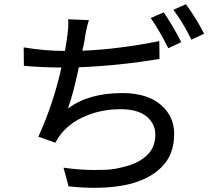

<svg xmlns="http://www.w3.org/2000/svg" viewBox="-20 -859 1040 916"><path d="M893 -670Q853 -752 807 -812L867 -839Q916 -772 954 -698ZM783 -629Q738 -718 699 -773L761 -800Q799 -746 845 -658ZM430 37Q372 37 307 30L283 -59Q362 -48 430 -48Q440 -48 484 -49Q528 -50 589 -68Q650 -86 685.5 -122.5Q721 -159 721 -217Q721 -269 679 -303.5Q637 -338 555 -338Q470 -338 397 -309Q291 -268 244 -178L163 -207Q236 -367 273 -537Q183 -537 94 -545L93 -633Q194 -616 290 -616Q306 -706 306 -746L305 -767L404 -763Q390 -717 385 -677Q385 -671 373 -617Q546 -624 740 -663L741 -578Q553 -546 356 -538Q331 -416 304 -341Q402 -415 563 -415Q681 -415 746 -360Q811 -305 811 -220Q811 -117 746 -57Q648 37 430 37Z"/></svg>

Font: LXGW 975 Gothic SC
Style: Regular
Weight: 400
Version: Version 2.01;February 25, 2021